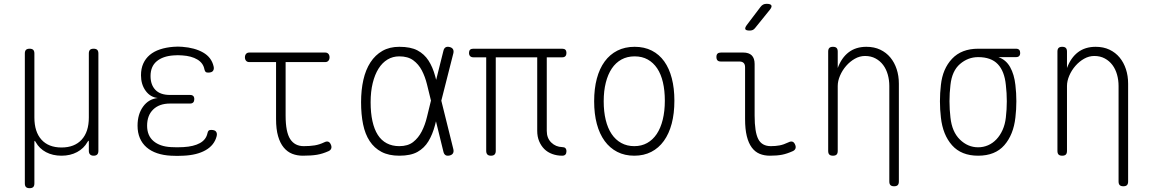

<svg xmlns="http://www.w3.org/2000/svg" viewBox="-20 -805 6040 1005"><path d="M135 180Q122 180 116 174Q110 168 110 155V-525Q110 -538 116 -544Q122 -550 135 -550Q148 -550 154 -544Q160 -538 160 -525V-190Q160 -115 197 -74Q234 -33 302 -33Q370 -33 407.5 -74Q445 -115 445 -190V-525Q445 -538 451 -544Q457 -550 470 -550Q483 -550 489 -544Q495 -538 495 -525V-15Q495 -3 489 3.5Q483 10 470 10Q458 10 451.5 3.5Q445 -3 445 -15V-60Q445 -68 443.5 -68.5Q442 -69 438 -62Q419 -28 383.5 -9Q348 10 302 10Q256 10 221 -8.5Q186 -27 167 -61Q163 -68 161.5 -68Q160 -68 160 -60V155Q160 168 154 174Q148 180 135 180Z M1098 -458Q1100 -450 1099 -444Q1098 -438 1094.5 -433.5Q1091 -429 1084.5 -427Q1078 -425 1069 -425Q1065 -425 1061.5 -426Q1058 -427 1056 -429Q1054 -431 1052.5 -434.5Q1051 -438 1050 -442Q1044 -475 1013 -493.5Q982 -512 934 -515Q923 -516 911 -516Q899 -516 888 -515Q832 -511 800 -484Q768 -457 768 -407Q768 -361 793.5 -334.5Q819 -308 870 -308H975Q986 -308 991.5 -302.5Q997 -297 997 -286Q997 -275 991.5 -269Q986 -263 975 -263H870Q814 -263 782 -232Q750 -201 750 -147Q750 -95 783.5 -66.5Q817 -38 875 -35Q891 -34 907.5 -34Q924 -34 940 -35Q994 -38 1026.5 -56Q1059 -74 1066 -108Q1067 -113 1068.5 -116Q1070 -119 1072 -121Q1074 -123 1077.5 -124Q1081 -125 1085 -125Q1094 -125 1100.5 -123Q1107 -121 1110.5 -116.5Q1114 -112 1115 -106Q1116 -100 1114 -92Q1102 -45 1056.5 -19Q1011 7 940 10Q924 11 907.5 11Q891 11 875 10Q835 8 802.5 -3Q770 -14 747 -34Q724 -54 712 -82.5Q700 -111 700 -147Q700 -207 729 -247Q758 -287 806 -292Q767 -296 742.5 -329.5Q718 -363 718 -411Q718 -446 730 -472.5Q742 -499 764 -517.5Q786 -536 817.5 -546.5Q849 -557 888 -560Q899 -561 911 -561Q923 -561 934 -560Q1000 -555 1043.5 -530Q1087 -505 1098 -458Z M1682 -530Q1693 -530 1699 -523Q1705 -516 1705 -505Q1705 -494 1699 -487Q1693 -480 1682 -480H1475V-200Q1475 -114 1499 -77Q1523 -40 1570 -40Q1602 -40 1627 -44Q1652 -48 1677 -60Q1689 -66 1697.5 -63.5Q1706 -61 1711 -50Q1717 -38 1714 -28.5Q1711 -19 1700 -14Q1669 0 1639.5 5Q1610 10 1565 10Q1535 10 1509.5 0Q1484 -10 1465 -33Q1446 -56 1435.5 -92.5Q1425 -129 1425 -182V-480H1285Q1274 -480 1268 -487Q1262 -494 1262 -505Q1262 -516 1268 -523Q1274 -530 1285 -530Z M2353 -24Q2356 -11 2351 -2.5Q2346 6 2333 9Q2320 12 2312 7Q2304 2 2301 -11L2262 -170Q2260 -160 2257 -150Q2244 -101 2222.5 -65.5Q2201 -30 2165.5 -10Q2130 10 2070 10Q2015 10 1977 -10Q1939 -30 1915 -66.5Q1891 -103 1880.5 -154.5Q1870 -206 1870 -270Q1870 -334 1882 -387Q1894 -440 1919 -478.5Q1944 -517 1981.5 -538.5Q2019 -560 2070 -560Q2130 -560 2165.5 -541Q2201 -522 2223 -488Q2245 -454 2258 -406Q2261 -397 2263 -387L2301 -539Q2304 -552 2312 -557Q2320 -562 2333 -559Q2346 -556 2351 -547.5Q2356 -539 2353 -526L2290 -278ZM2236 -278 2235 -282Q2225 -323 2215 -363.5Q2205 -404 2188 -436.5Q2171 -469 2143 -489.5Q2115 -510 2070 -510Q2036 -510 2008.5 -493.5Q1981 -477 1961.5 -446Q1942 -415 1931 -370.5Q1920 -326 1920 -270Q1920 -214 1929.5 -171Q1939 -128 1957.5 -99Q1976 -70 2004.5 -55Q2033 -40 2070 -40Q2115 -40 2142.5 -61.5Q2170 -83 2187.5 -117Q2205 -151 2215 -193Q2225 -235 2235 -275Z M2923 10Q2895 10 2870.5 1Q2846 -8 2829 -25Q2812 -42 2802 -66Q2792 -90 2792 -120V-505H2575V-15Q2575 -3 2569 3.5Q2563 10 2550 10Q2537 10 2531 3.5Q2525 -3 2525 -15V-505H2458Q2447 -505 2441 -511Q2435 -517 2435 -528Q2435 -539 2440.5 -544.5Q2446 -550 2457 -550H2923Q2934 -550 2939.5 -544.5Q2945 -539 2945 -528Q2945 -517 2939.5 -511Q2934 -505 2923 -505H2842V-120Q2842 -82 2865.5 -59Q2889 -36 2923 -35Q2934 -35 2939.5 -29.5Q2945 -24 2945 -13Q2945 -2 2939.5 4Q2934 10 2923 10Z M3300 10Q3250 10 3211 -10Q3172 -30 3145 -67Q3118 -104 3104 -156.5Q3090 -209 3090 -275Q3090 -341 3104 -393.5Q3118 -446 3145 -483Q3172 -520 3211.5 -540Q3251 -560 3302 -560Q3353 -560 3392 -540Q3431 -520 3457 -483.5Q3483 -447 3496.5 -395Q3510 -343 3510 -278Q3510 -211 3496 -158Q3482 -105 3455 -67.5Q3428 -30 3389 -10Q3350 10 3300 10ZM3300 -40Q3338 -40 3367.5 -56.5Q3397 -73 3417.5 -103.5Q3438 -134 3449 -178.5Q3460 -223 3460 -278Q3460 -331 3450 -374Q3440 -417 3420 -447Q3400 -477 3370.5 -493.5Q3341 -510 3302 -510Q3263 -510 3233 -493.5Q3203 -477 3182.5 -446.5Q3162 -416 3151 -372.5Q3140 -329 3140 -275Q3140 -221 3150.5 -177.5Q3161 -134 3181.5 -103.5Q3202 -73 3232 -56.5Q3262 -40 3300 -40Z M3930 -200Q3930 -114 3949 -77Q3968 -40 4015 -40Q4040 -40 4061 -44Q4082 -48 4107 -60Q4119 -66 4127.5 -63.5Q4136 -61 4141 -50Q4147 -38 4144 -28.5Q4141 -19 4130 -14Q4099 0 4073 5Q4047 10 4010 10Q3980 10 3956 0Q3932 -10 3915 -33Q3898 -56 3889 -92.5Q3880 -129 3880 -182V-453Q3880 -468 3872.5 -475.5Q3865 -483 3850 -483H3753Q3741 -483 3735.5 -489Q3730 -495 3730 -507Q3730 -519 3736 -524.5Q3742 -530 3754 -530H3870Q3900 -530 3915 -515Q3930 -500 3930 -470ZM3933 -659Q3927 -651 3920 -648Q3913 -645 3904 -645Q3885 -645 3881.5 -652Q3878 -659 3889 -674L3961 -769Q3967 -777 3974.5 -781Q3982 -785 3993 -785Q4013 -785 4017.5 -777Q4022 -769 4009 -753Z M4365 -355V-15Q4365 -2 4359 4Q4353 10 4340 10Q4327 10 4321 4Q4315 -2 4315 -15V-535Q4315 -548 4321 -554Q4327 -560 4340 -560Q4353 -560 4359 -554Q4365 -548 4365 -535V-449Q4385 -503 4422.5 -531.5Q4460 -560 4515 -560Q4556 -560 4587.5 -545Q4619 -530 4640.5 -504Q4662 -478 4673.5 -443Q4685 -408 4685 -367V145Q4685 158 4679 164Q4673 170 4660 170Q4647 170 4641 164Q4635 158 4635 145V-355Q4635 -386 4627 -414.5Q4619 -443 4603 -464.5Q4587 -486 4563 -499Q4539 -512 4508 -512Q4480 -512 4454.5 -497.5Q4429 -483 4409 -460Q4389 -437 4377 -409Q4365 -381 4365 -355Z M5298 -506H5206Q5246 -492 5267.5 -453.5Q5289 -415 5295 -360Q5300 -318 5300 -275Q5300 -232 5295 -190Q5285 -100 5237 -45Q5189 10 5100 10Q5012 10 4963.5 -44.5Q4915 -99 4905 -190Q4900 -232 4900 -275Q4900 -318 4905 -360Q4914 -445 4963.5 -497.5Q5013 -550 5100 -550H5298Q5309 -550 5314.5 -544.5Q5320 -539 5320 -528Q5320 -517 5314.5 -511.5Q5309 -506 5298 -506ZM5100 -34Q5127 -34 5151.5 -44.5Q5176 -55 5195.5 -75.5Q5215 -96 5228 -125Q5241 -154 5245 -190Q5250 -232 5250 -275Q5250 -318 5245 -360Q5238 -432 5203 -469Q5168 -506 5100 -506Q5047 -506 5005 -470Q4963 -434 4955 -360Q4950 -318 4950 -275Q4950 -232 4955 -190Q4963 -115 5004.5 -74.5Q5046 -34 5100 -34Z M5565 -355V-15Q5565 -2 5559 4Q5553 10 5540 10Q5527 10 5521 4Q5515 -2 5515 -15V-535Q5515 -548 5521 -554Q5527 -560 5540 -560Q5553 -560 5559 -554Q5565 -548 5565 -535V-449Q5585 -503 5622.5 -531.5Q5660 -560 5715 -560Q5756 -560 5787.5 -545Q5819 -530 5840.5 -504Q5862 -478 5873.5 -443Q5885 -408 5885 -367V145Q5885 158 5879 164Q5873 170 5860 170Q5847 170 5841 164Q5835 158 5835 145V-355Q5835 -386 5827 -414.5Q5819 -443 5803 -464.5Q5787 -486 5763 -499Q5739 -512 5708 -512Q5680 -512 5654.5 -497.5Q5629 -483 5609 -460Q5589 -437 5577 -409Q5565 -381 5565 -355Z"/></svg>

Font: Maple Mono Thin
Style: Regular
Weight: 250
Monospace: yes
Designer: subframe7536
Version: Version 7.000